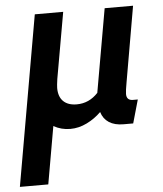

<svg xmlns="http://www.w3.org/2000/svg" viewBox="-73 -546 707 835"><g transform="rotate(-5 280.5 -129.0)"><path d="M110 -500H234L183 -211Q179 -183 179 -172Q179 -134 199.5 -114Q220 -94 258 -94Q312 -94 351 -136L415 -500H539L482 -172Q475 -134 475 -120Q475 -92 503 -92H524L495 10H453Q414 10 389.5 -6Q365 -22 356 -52Q329 -25 293.5 -7.5Q258 10 221 10Q181 10 148 -9L104 242H-20Z"/></g></svg>

Font: Cabin
Style: Bold Italic
Weight: 700
Italic angle: -7°
Designer: Pablo Impallari
Foundry: Pablo Impallari. http://www.impallari.com Igino Marini. http://www.ikern.com
Version: Version 2.200